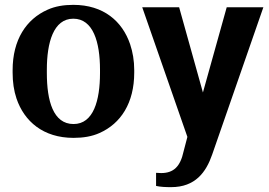

<svg xmlns="http://www.w3.org/2000/svg" viewBox="-20 -558 1107 791"><path d="M32 -259C32 -220 37 -185 48 -152C80 -58 158 10 283 10C323 10 359 4 390 -10C478 -49 533 -134 533 -259V-269C533 -308 527 -343 516 -376C484 -470 407 -538 282 -538C242 -538 207 -532 176 -518C88 -479 32 -394 32 -269ZM173 -257V-271C173 -382 200 -481 282 -481C364 -481 392 -384 392 -271V-257C392 -144 365 -47 283 -47C199 -47 173 -143 173 -257ZM566 -528 752 6 736 67C723 127 696 155 644 155C637 155 630 154 623 154V208C641 212 661 213 685 213C785 213 829 151 854 79L1065 -528H914L816 -177L718 -528Z"/></svg>

Font: Aerodynamic
Style: Regular
Weight: 500
Designer: Google
Version: Version 2.000980; 2014